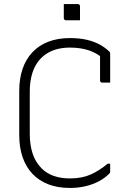

<svg xmlns="http://www.w3.org/2000/svg" viewBox="-20 -908 640 948"><path d="M295 -888Q304 -888 312.5 -888Q321 -888 329.5 -888Q338 -888 346.5 -888Q355 -888 364 -888Q369 -888 372 -885Q375 -882 375 -877V-808Q366 -808 357.5 -808Q349 -808 340.5 -808Q332 -808 323.5 -808Q315 -808 306 -808Q301 -808 298 -811Q295 -814 295 -819ZM325 20Q265 20 218.5 2Q172 -16 140 -50Q108 -84 91.5 -132Q75 -180 75 -241V-459Q75 -520 91.5 -568Q108 -616 140 -650Q172 -684 218.5 -702Q265 -720 325 -720Q374 -720 411 -711Q448 -702 475 -686.5Q502 -671 520 -653Q522 -652 522.5 -650Q523 -648 523.5 -646Q524 -644 524 -643Q524 -608 524 -571.5Q524 -535 524 -500Q514 -500 504.5 -500Q495 -500 485 -500Q480 -500 477 -503Q474 -506 474 -511Q474 -537 474 -562.5Q474 -588 474 -613.5Q474 -639 474 -664L497 -613Q461 -645 420 -659Q379 -673 325 -673Q263 -673 218.5 -648Q174 -623 150.5 -574.5Q127 -526 127 -454V-246Q127 -194 140.5 -151.5Q154 -109 185 -77Q211 -51 246.5 -39Q282 -27 325 -27Q384 -27 427 -46Q470 -65 512 -100H524Q524 -95 524 -89.5Q524 -84 524 -78.5Q524 -73 524 -68.5Q524 -64 524 -61Q524 -58 523 -55.5Q522 -53 520 -51Q497 -28 467.5 -12.5Q438 3 402 11.5Q366 20 325 20Z"/></svg>

Font: Recursive Sans Linear Light
Style: Regular
Weight: 300
Version: Version 1.085